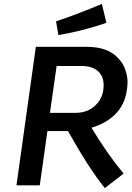

<svg xmlns="http://www.w3.org/2000/svg" viewBox="-20 -946 676 980"><path d="M515 14 611 -60Q529 -158 447 -294Q522 -316 570 -364.5Q618 -413 628 -490Q631 -510 631 -526Q631 -553 623 -579Q612 -620 584 -648Q532 -707 422 -707H163L64 0H183L222 -277H327Q436 -83 515 14ZM365 -370H235L269 -609H399Q450 -609 479.5 -583Q509 -557 509 -512Q509 -449 468.5 -409.5Q428 -370 365 -370ZM278 -767Q378 -784 469 -812Q500 -821 523 -830L500 -926Q371 -872 266 -837Z"/></svg>

Font: Brisa Sans Medium
Style: Italic
Weight: 600
Italic angle: -8°
Designer: Dalton Maag Ltd
Foundry: Dalton Maag Ltd
Version: Version 1.101;July 10, 2019;FontCreator 11.5.0.2425 64-bit